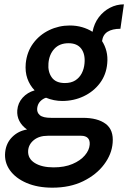

<svg xmlns="http://www.w3.org/2000/svg" viewBox="-20 -617 593 888"><path d="M222.2 251Q154 251 103 229.2Q52 207.3 25.6 170.1Q-0.7 132.8 3.9 87.1Q8.3 44.5 36.6 16.5Q64.8 -11.5 105 -18Q80.9 -35.2 69.4 -57.8Q57.9 -80.4 59.9 -107Q62.7 -140.9 84.7 -165.2Q106.7 -189.5 140.1 -199.1Q117.6 -222.6 106.6 -253.8Q95.6 -285 99.1 -324Q104.6 -377.6 133.8 -417Q163 -456.3 207.7 -477.7Q252.4 -499.1 302.8 -499.1Q333.4 -499.1 360 -491.3Q386.5 -483.5 407.9 -469.9Q415.4 -508.5 436.8 -537Q458.3 -565.4 488.6 -581.1Q519 -596.9 553 -596.9L536.9 -483.9Q499.6 -483.9 477.7 -470.2Q455.9 -456.5 452 -427Q465.7 -406 472.2 -380.2Q478.8 -354.3 476 -324Q471.5 -271.7 442.1 -232.5Q412.7 -193.4 366.9 -171.7Q321.1 -150 267.4 -150Q249.2 -150 229.7 -153.8Q210.2 -157.7 192.9 -165Q178.2 -160.6 166.3 -148.5Q154.4 -136.3 152 -117Q149.7 -96.8 164.2 -84.4Q178.7 -72 216 -72H363Q431.9 -72 469 -44Q506.2 -16 501 44Q496.9 96.3 461.4 143.6Q426 191 364.9 221Q303.8 251 222.2 251ZM227.5 157.1Q278.3 157.1 315 141.5Q351.7 126 372.3 101.8Q393 77.7 394.8 51.9Q396.3 31.3 385.9 21.1Q375.5 10.9 355 10.9H201Q160.8 10.9 136.2 31.1Q111.7 51.3 110.1 80.9Q108.4 116.8 141.1 137Q173.9 157.1 227.5 157.1ZM280.1 -232.9Q308.8 -232.9 328.1 -245.1Q347.4 -257.4 358.1 -278.1Q368.8 -298.9 370.9 -324Q374.8 -366.4 355.8 -391.8Q336.8 -417.1 296.9 -417.1Q255.2 -417.1 231.2 -391Q207.2 -364.8 204.1 -324Q200.7 -285.5 219.3 -259.2Q237.9 -232.9 280.1 -232.9Z"/></svg>

Font: Karla
Style: Italic
Weight: 400
Italic angle: -8°
Designer: Jonathan Pinhorn
Version: Version 2.004;gftools[0.9.33]